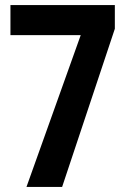

<svg xmlns="http://www.w3.org/2000/svg" viewBox="-20 -734 501 754"><path d="M84 0 297 -596H21V-714H431V-621L224 0Z"/></svg>

Font: Noto Sans Gujarati UI ExtraCondensed
Style: Bold
Weight: 700
Width: 2
Designer: Jelle Bosma - Monotype Design Team, Universal Thirst
Foundry: Monotype Imaging Inc.
Version: Version 2.106; ttfautohint (v1.8.4.7-5d5b)